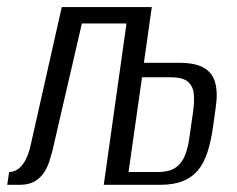

<svg xmlns="http://www.w3.org/2000/svg" viewBox="-38 -514 660 534"><path d="M-17.9 0 -12.6 -35.6Q0.8 -35.6 12.4 -43.9Q23.9 -52.2 32.9 -68.9Q41.9 -85.7 47.3 -110.4L133.8 -494.3H384.2L362.2 -339.3H460.4Q506 -339.3 529.8 -325Q553.6 -310.8 560.8 -283Q568.1 -255.2 561.8 -213.8L554.9 -163.8Q549.1 -121.8 539 -90.7Q529 -59.7 511.9 -39.7Q494.9 -19.7 469.5 -9.8Q444.2 0 406.6 0H250.6L313.8 -448.7H189.7L107.3 -92.5Q104 -80.2 98.9 -64.3Q93.7 -48.5 84.2 -33.8Q74.7 -19.2 58.3 -9.6Q42 0 17 0ZM319.5 -35.6H399.8Q433.5 -35.6 451 -48.2Q468.5 -60.8 476.9 -82.7Q485.3 -104.7 488.8 -132.1L498.9 -202.4Q502.6 -228.4 501.2 -250.4Q499.8 -272.5 485.7 -285.8Q471.7 -299.1 435.9 -299.1H357Z"/></svg>

Font: Alumni Sans Thin
Style: Italic
Weight: 100
Italic angle: -8°
Designer: Robert E. Leuschke
Foundry: Robert E. Leuschke
Version: Version 1.016